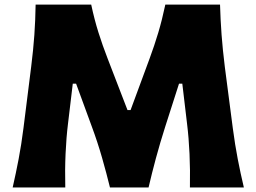

<svg xmlns="http://www.w3.org/2000/svg" viewBox="-20 -830 1135 850"><path d="M36.1 0Q50.3 -62 62.5 -126Q74.7 -189.9 84 -263.7L118.2 -536.1Q127.4 -609.4 132.1 -675.3Q136.7 -741.2 137.7 -809.6H383.8Q397.9 -743.2 416 -685.8Q434.1 -628.4 456.5 -570.8L544.4 -342.8H558.1L642.1 -570.3Q663.6 -628.4 680.7 -685.5Q697.8 -742.7 711.9 -809.6H954.1Q956.1 -741.7 960.9 -676.3Q965.8 -610.8 975.1 -535.6L1010.7 -262.2Q1020.5 -188 1032.5 -126Q1044.4 -64 1059.6 0H820.8Q823.7 -155.8 808.1 -282.2L787.1 -459.5H772.5L711.4 -269Q689 -198.7 670.4 -130.1Q651.9 -61.5 637.7 0H466.8Q452.1 -60.5 432.1 -130.6Q412.1 -200.7 386.7 -269L316.9 -459.5H302.2L281.2 -283.7Q273.4 -220.7 270.3 -149.7Q267.1 -78.6 269 0Z"/></svg>

Font: Pinar DS4 ExtraBold
Style: Regular
Weight: 800
Designer: Amin Abedi
Version: Version 3.000